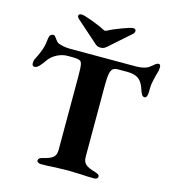

<svg xmlns="http://www.w3.org/2000/svg" viewBox="-123 -948 944 1052"><g transform="rotate(15 349.5 -422.5)"><path d="M20 0ZM183 -11Q183 -27 207 -32Q247 -41 263.5 -54.5Q280 -68 280 -98V-511Q280 -565 276.5 -581.5Q273 -598 264 -602Q252 -608 217 -608H195Q164 -608 135 -593Q106 -578 89 -554Q74 -532 60.5 -517.5Q47 -503 34 -503Q20 -503 20 -521Q20 -536 26 -546Q46 -585 54.5 -612Q63 -639 66 -673Q69 -699 91 -699Q96 -699 101.5 -692Q107 -685 108 -683Q116 -672 123 -665Q132 -658 154.5 -653.5Q177 -649 195 -649H571Q594 -649 612.5 -653.5Q631 -658 640 -664Q647 -669 661 -680Q667 -686 674 -690.5Q681 -695 688 -695Q699 -695 699 -678Q699 -671 697 -657Q692 -639 690 -633Q689 -627 682.5 -601.5Q676 -576 676 -554V-535Q676 -498 659 -498Q650 -498 644 -507Q638 -516 631 -538Q619 -575 597 -591.5Q575 -608 533 -608H481Q462 -608 452 -600.5Q442 -593 437.5 -570.5Q433 -548 433 -502V-99Q433 -71 449 -57Q465 -43 505 -32Q517 -28 523 -24Q529 -20 529 -12Q529 -5 523 -1Q517 3 508 3Q471 3 429 0Q375 -2 356 -2Q336 -2 284 0Q243 3 206 3Q198 3 190.5 -1Q183 -5 183 -11ZM344 -798Q352 -794 356 -794Q360 -794 368 -798Q393 -812 441.5 -830Q490 -848 502 -848Q518 -848 518 -835Q518 -826 511 -819L407 -727Q388 -709 378.5 -703.5Q369 -698 356 -698Q343 -698 334 -703.5Q325 -709 306 -727L201 -820Q193 -828 193 -835Q193 -847 212 -847Q224 -847 272.5 -829Q321 -811 344 -798Z"/></g></svg>

Font: EB Garamond
Style: Bold
Weight: 700
Designer: Georg Duffner and Octavio Pardo
Foundry: Georg Duffner
Version: Version 1.000; ttfautohint (v1.6)